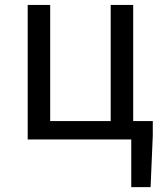

<svg xmlns="http://www.w3.org/2000/svg" viewBox="-20 -563 658 775"><path d="M517.6 -74.2H596.7V-16.6L587.9 192.4H509.8V0H91.8V-543H182.6V-74.2H426.8V-543H517.6Z"/></svg>

Font: Taipei Sans TC Beta
Style: Regular
Weight: 400
Designer: JT Foundry
Foundry: JT Foundry
Version: Version 1.000